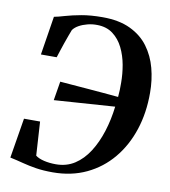

<svg xmlns="http://www.w3.org/2000/svg" viewBox="-84 -824 799 905"><g transform="rotate(10 315.0 -371.5)"><path d="M228.5 9Q183.5 9 148.8 3.5Q114 -2 83.5 -10Q53 -18 20.5 -25L52 -216.5H129L139 -55Q153.5 -43.5 179.8 -37.2Q206 -31 236.5 -31Q287.5 -31 326.5 -56.2Q365.5 -81.5 393.8 -125.8Q422 -170 440 -226.8Q458 -283.5 465.5 -347L175 -327L190 -418Q216 -416 249.5 -413.2Q283 -410.5 320.8 -407.5Q358.5 -404.5 397 -401.2Q435.5 -398 471 -394.5Q472.5 -411.5 473.2 -429Q474 -446.5 473.5 -463Q473.5 -504.5 465.8 -547.8Q458 -591 439.8 -628Q421.5 -665 391 -688Q360.5 -711 315.5 -711.5Q292 -712 269.5 -706.2Q247 -700.5 229 -690.5Q211 -680.5 201.5 -667Q197 -655.5 190.5 -637.8Q184 -620 177 -600Q170 -580 164 -561.2Q158 -542.5 153.5 -528.5H78L107.5 -714Q127 -717.5 158.2 -726.8Q189.5 -736 233.2 -744Q277 -752 334.5 -752Q413.5 -752 467.5 -726.2Q521.5 -700.5 554 -656.5Q586.5 -612.5 601.2 -556.8Q616 -501 616 -440Q616.5 -344.5 589.8 -262.8Q563 -181 512.2 -120Q461.5 -59 389.8 -25Q318 9 228.5 9Z"/></g></svg>

Font: Merriweather 96pt SemiBold
Style: Italic
Weight: 600
Italic angle: -7.8°
Version: Version 2.101